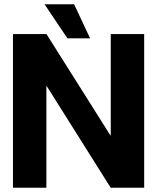

<svg xmlns="http://www.w3.org/2000/svg" viewBox="-20 -878 735 898"><path d="M40.6 0V-718.8H197.3L496.1 -245.1H498V-718.8H654.3V0H497.7L198.8 -474.8H196.9V0ZM295.3 -698.6 188.3 -858.2H326.6L401.4 -698.6Z"/></svg>

Font: Inter Display V
Style: Regular
Weight: 400
Designer: Rasmus Andersson
Foundry: rsms
Version: Version 3.015;git-src